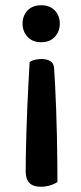

<svg xmlns="http://www.w3.org/2000/svg" viewBox="-20 -495 309 732"><path d="M78 159Q78 137 78.5 99Q79 61 80.5 14Q82 -33 84 -82.5Q86 -132 88.5 -177.5Q91 -223 93 -258Q100 -264 113 -267Q126 -270 138 -270Q158 -270 171 -262.5Q184 -255 186 -238Q188 -214 190 -172.5Q192 -131 194 -80Q196 -29 197 23.5Q198 76 198.5 122Q199 168 199 199Q171 217 135 217Q78 217 78 159ZM208 -405Q208 -375 189 -354.5Q170 -334 137 -334Q104 -334 85 -354.5Q66 -375 66 -405Q66 -435 85 -455Q104 -475 137 -475Q170 -475 189 -455Q208 -435 208 -405Z"/></svg>

Font: BalooTamma2SemiBold
Style: Regular
Weight: 600
Designer: Divya Kowshik, Shuchita Grover and Ek Type
Foundry: Ek Type
Version: Version 1.700